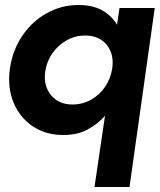

<svg xmlns="http://www.w3.org/2000/svg" viewBox="-20 -528 642 768"><path d="M358 220 400 -65Q372 -33 331.5 -10.5Q291 12 232 12Q162 12 110 -23.5Q58 -59 33.5 -119.5Q9 -180 20 -256Q31 -329 70 -386Q109 -443 167.5 -475.5Q226 -508 294 -508Q351 -508 389 -486.5Q427 -465 448 -429L458 -496H599L498 220ZM270 -110Q310 -110 344 -129Q378 -148 400.5 -181Q423 -214 429 -255Q437 -312 406.5 -349Q376 -386 320 -386Q281 -386 247 -367Q213 -348 190 -315.5Q167 -283 161 -242Q153 -185 184 -147.5Q215 -110 270 -110Z"/></svg>

Font: Host Grotesk ExtraBold
Style: Italic
Weight: 800
Italic angle: -8°
Designer: Doğukan Karapınar
Foundry: Element Type
Version: Version 1.003; ttfautohint (v1.8.4.7-5d5b)